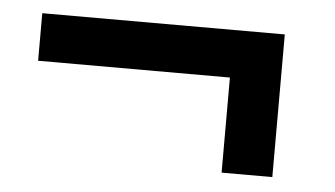

<svg xmlns="http://www.w3.org/2000/svg" viewBox="-32 -458 631 362"><g transform="rotate(5 283.0 -277.0)"><path d="M494 -412V-142H398V-322H35V-412Z"/></g></svg>

Font: TypoPRO Montserrat Alternates
Style: Regular
Weight: 500
Designer: Julieta Ulanovsky
Foundry: Julieta Ulanovsky
Version: Version 6.001